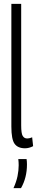

<svg xmlns="http://www.w3.org/2000/svg" viewBox="-20 -760 194 997"><path d="M90 -740V-109Q90 -67 98 -54Q106 -41 121 -41Q125 -41 131 -42Q137 -43 147 -47L152 -1Q131 10 110 10Q73 10 56 -13Q39 -36 39 -103V-740ZM50 217Q65 184 71 154.5Q77 125 77 98Q77 90 76.5 82Q76 74 75 66H118Q119 72 119.5 79Q120 86 120 94Q120 163 89 217Z"/></svg>

Font: Georama Extra Condensed Light
Style: Regular
Weight: 300
Width: 2
Designer: Jean-Baptiste Levee
Foundry: Production Type
Version: Version 1.000